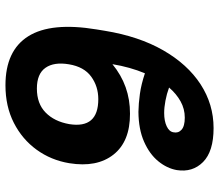

<svg xmlns="http://www.w3.org/2000/svg" viewBox="-70 -730 810 710"><g transform="rotate(90 335.0 -375.0)"><path d="M400.4 -450.7Q502.9 -451.2 551.5 -389.9Q600.1 -328.6 583.5 -226.1Q572.3 -158.7 533.7 -105.5Q495.1 -52.2 434.3 -21.2Q373.5 9.8 295.4 9.8Q167 9.8 114 -74.7Q61 -159.2 88.9 -327.6L93.8 -357.4Q114.3 -483.4 166 -573.5Q217.8 -663.6 291.7 -711.7Q365.7 -759.8 453.6 -759.8Q540 -759.8 579.1 -720.9Q618.2 -682.1 608.9 -623.5Q602.5 -587.4 576.2 -555.2Q549.8 -522.9 503.9 -502.7Q458 -482.4 393.6 -481.9Q362.8 -482.4 327.4 -487.3Q292 -492.2 251 -505.9Q228 -450.7 217.3 -385.7Q296.9 -451.2 400.4 -450.7ZM346.7 -333.5Q299.3 -333.5 263.2 -307.1Q227.1 -280.8 217.8 -225.1Q208.5 -169.9 230.7 -138.2Q252.9 -106.4 307.6 -106.4Q363.3 -106.4 396.2 -138.7Q429.2 -170.9 439 -226.1Q456.1 -333.5 346.7 -333.5ZM303.7 -595.2Q327.6 -586.4 352.3 -581.8Q377 -577.1 397.9 -577.1Q427.2 -577.1 447 -586.4Q466.8 -595.7 469.2 -611.3Q473.1 -628.9 460 -641.1Q446.8 -653.3 415 -653.3Q382.8 -653.3 354.7 -637.7Q326.7 -622.1 303.7 -595.2Z"/></g></svg>

Font: Inter
Style: Bold Italic
Weight: 700
Italic angle: -9.39999°
Designer: Rasmus Andersson
Foundry: rsms
Version: Version 4.001;git-9221beed3